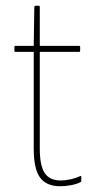

<svg xmlns="http://www.w3.org/2000/svg" viewBox="-20 -638 339 666"><path d="M189 8Q141 8 119 -22Q97 -52 97 -122V-458H33Q30 -458 30 -462V-475Q30 -479 33 -479H97L99 -614Q100 -618 103 -618H114Q118 -618 118 -614V-479H254Q258 -479 258 -475V-462Q258 -458 254 -458H118V-122Q118 -64 135 -38Q152 -12 190 -12Q207 -12 225 -16Q243 -20 258 -27Q262 -29 262 -24V-10Q262 -7 259 -6Q245 1 225.5 4.5Q206 8 189 8Z"/></svg>

Font: Sofia Sans Condensed Thin
Style: Regular
Weight: 250
Version: Version 4.100